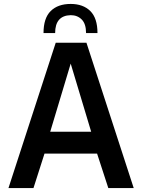

<svg xmlns="http://www.w3.org/2000/svg" viewBox="-20 -955 721 975"><path d="M263 -738H419L659 0H530L473 -175H206L150 0H23ZM443 -286 339 -632 235 -286ZM475 -787H417Q417 -834 395 -856Q373 -878 339 -878Q260 -876 260 -787H201Q201 -863 237.5 -899Q274 -935 339 -935Q402 -935 438.5 -899Q475 -863 475 -787Z"/></svg>

Font: Exo SemiBold
Style: Regular
Weight: 600
Designer: Natanael Gama
Foundry: Natanael Gama
Version: Version 1.500